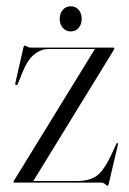

<svg xmlns="http://www.w3.org/2000/svg" viewBox="-20 -581 409 611"><path d="M341.5 -421 86 -5H226.5Q261.5 -5 284.8 -19.5Q308 -34 332 -84L350.5 -123.5Q352 -126.5 354.5 -126Q356 -125.5 355 -119.5L325.5 6Q324.5 10 322.5 10Q319 10 314.2 5Q309.5 0 301 0H25.5Q23 0 23 -2Q23 -4 25 -7L282 -425H134.5Q110 -425 88.2 -407.2Q66.5 -389.5 50.5 -348L37 -315Q35.5 -310 31.5 -310Q27.5 -310.5 29 -317.5L54.5 -430Q56 -436 59 -436Q62 -436 66.5 -432.8Q71 -429.5 78.5 -429.5H341Q344 -429.5 344 -427Q344 -426 341.5 -421ZM205 -481Q189.5 -481 179.8 -492.5Q170 -504 170 -521Q170 -538 179.8 -549.5Q189.5 -561 205 -561Q221 -561 230.5 -549.5Q240 -538 240 -521Q240 -504 230.5 -492.5Q221 -481 205 -481Z"/></svg>

Font: Fraunces 144pt S000 Light
Style: Regular
Weight: 300
Version: Version 1.000; ttfautohint (v1.8.3)